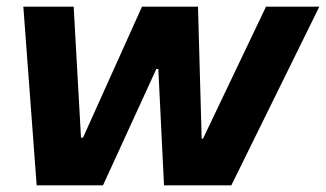

<svg xmlns="http://www.w3.org/2000/svg" viewBox="-20 -556 978 576"><path d="M90 0 50 -536H201L223 -143H229L406 -536H574L585 -140H589L778 -536H938L674 0H472L455 -349H449L289 0Z"/></svg>

Font: Mona Sans Expanded
Style: Bold Italic
Weight: 700
Width: 7
Italic angle: -11.7°
Designer: Deni Anggara
Foundry: GitHub
Version: Version 1.001;gftools[0.9.33]